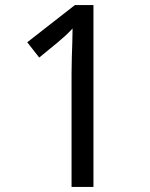

<svg xmlns="http://www.w3.org/2000/svg" viewBox="-20 -734 591 754"><path d="M261 0V-446Q261 -474 262 -506.5Q263 -539 264 -569.5Q265 -600 265 -622Q249 -605 237.5 -594.5Q226 -584 206 -567L134 -508L87 -568L274 -714H347V0Z"/></svg>

Font: hexusinhala05
Style: Book
Weight: 400
Designer: Jelle Bosma - Monotype Design Team
Foundry: Monotype Imaging Inc.
Version: Version 2.003